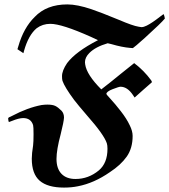

<svg xmlns="http://www.w3.org/2000/svg" viewBox="-20 -704 767 870"><path d="M20 -151 18 -158Q17 -165 17 -167Q17 -169 18.5 -170.5Q20 -172 22 -173Q24 -174 28 -175.5Q32 -177 35 -179Q105 -216 168 -228Q182 -230 195 -230Q218 -230 230.5 -224Q243 -218 259 -202Q270 -190 270 -171Q269 -152 255 -96Q236 -25 236 16Q236 60 258.5 83.5Q281 107 322 107Q381 107 428 68Q467 35 467 -30Q467 -46 464 -55Q451 -94 375 -180Q332 -230 316 -251Q273 -309 263 -338Q261 -345 261 -359Q261 -384 284 -418Q323 -470 424 -522Q410 -529 392 -537Q260 -596 208 -596Q173 -596 146 -576Q109 -545 89 -474Q86 -465 86 -463L59 -481L63 -494Q87 -578 137 -627Q191 -684 285 -684Q330 -684 395 -662Q434 -649 519 -614Q582 -587 608 -583Q618 -581 621 -581Q631 -581 645 -588Q669 -600 706 -629L721 -640Q722 -640 725 -630L727 -620Q712 -601 637 -533Q589 -490 582 -486L569 -487Q533 -490 485 -504L468 -508Q413 -492 385 -464Q365 -444 365 -422Q365 -420 365.5 -417Q366 -414 366 -412Q373 -365 439 -299L453 -310Q473 -325 528 -370L588 -418Q632 -385 665 -340Q669 -334 668 -331Q667 -331 628 -296L590 -262L582 -274Q557 -311 526 -311Q519 -311 490.5 -300Q462 -289 462 -278Q462 -276 481.5 -255Q501 -234 527.5 -200Q554 -166 568 -136Q581 -110 581 -88Q581 -32 554 6Q527 44 478 76Q406 126 333 140Q304 146 270 146Q196 146 160 115Q124 84 124 15Q124 -8 130 -45Q132 -61 132 -96Q132 -130 130 -137Q120 -169 85 -169Q66 -169 34 -156Q22 -151 20 -151Z"/></svg>

Font: MathJax_Fraktur
Style: Bold
Weight: 700
Version: Version 1.1